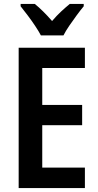

<svg xmlns="http://www.w3.org/2000/svg" viewBox="-20 -957 500 977"><path d="M412 0H75V-714H412V-611H195V-423H398V-320H195V-104H412ZM188 -777Q177 -798 159 -825Q141 -852 121 -878.5Q101 -905 85 -925V-937H157Q199 -903 245 -850Q269 -878 290.5 -898Q312 -918 335 -937H406V-925Q390 -906 370.5 -879.5Q351 -853 332.5 -826Q314 -799 303 -777Z"/></svg>

Font: Noto Sans Condensed SemiBold
Style: Regular
Weight: 600
Width: 3
Designer: Monotype Design Team
Foundry: Monotype Imaging Inc.
Version: Version 2.013; ttfautohint (v1.8.4.7-5d5b)